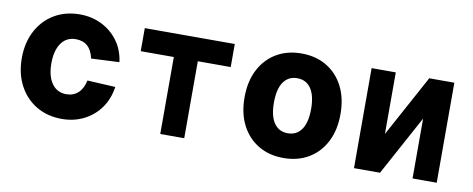

<svg xmlns="http://www.w3.org/2000/svg" viewBox="-54 -777 2507 1017"><g transform="rotate(10 1200.0 -269.0)"><path d="M308 12Q230 12 170.5 -23.5Q111 -59 77.5 -122.5Q44 -186 44 -269Q44 -352 77.5 -415.5Q111 -479 170.5 -514.5Q230 -550 308 -550Q372 -550 425.5 -523.5Q479 -497 514 -449Q549 -401 557 -337L406 -330Q387 -417 309 -417Q259 -417 231 -377.5Q203 -338 203 -269Q203 -200 231 -160.5Q259 -121 309 -121Q347 -121 372.5 -144.5Q398 -168 407 -212L558 -204Q549 -139 514.5 -90.5Q480 -42 426.5 -15Q373 12 308 12Z M836 0V-414H658V-538H1142V-414H965V0Z M1500 12Q1423 12 1365 -22.5Q1307 -57 1274.5 -120Q1242 -183 1242 -269Q1242 -355 1274.5 -418Q1307 -481 1365 -515.5Q1423 -550 1500 -550Q1577 -550 1635 -515.5Q1693 -481 1725.5 -418Q1758 -355 1758 -269Q1758 -183 1725.5 -120Q1693 -57 1635 -22.5Q1577 12 1500 12ZM1500 -121Q1548 -121 1574 -159Q1600 -197 1600 -269Q1600 -341 1574 -379Q1548 -417 1500 -417Q1452 -417 1426 -379Q1400 -341 1400 -269Q1400 -197 1426 -159Q1452 -121 1500 -121Z M1878 0V-538H2008V-207L2188 -538H2323V0H2193V-322L2018 0Z"/></g></svg>

Font: Geist Mono ExtraBold
Style: Regular
Weight: 800
Monospace: yes
Designer: Basement.studio, Andrés Briganti, Mateo Zaragoza
Foundry: Basement.studio, Vercel, Andrés Briganti, Guido Ferreyra, Mateo Zaragoza
Version: Version 1.500; ttfautohint (v1.8.4.7-5d5b)